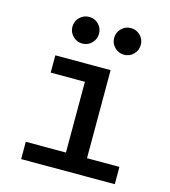

<svg xmlns="http://www.w3.org/2000/svg" viewBox="-110 -823 805 911"><g transform="rotate(15 293.0 -367.5)"><path d="M78.1 0V-85H275.4V-432.6H107.4V-517.6H378.9V-85H538.1V0ZM420.9 -604.5Q394 -604.5 374.8 -623.8Q355.5 -643.1 355.5 -669.9Q355.5 -697.3 374.8 -716.3Q394 -735.4 420.9 -735.4Q448.2 -735.4 467.3 -716.3Q486.3 -697.3 486.3 -669.9Q486.3 -643.1 467.3 -623.8Q448.2 -604.5 420.9 -604.5ZM215.8 -604.5Q189 -604.5 169.7 -623.8Q150.4 -643.1 150.4 -669.9Q150.4 -697.3 169.7 -716.3Q189 -735.4 215.8 -735.4Q243.2 -735.4 262.2 -716.3Q281.2 -697.3 281.2 -669.9Q281.2 -643.1 262.2 -623.8Q243.2 -604.5 215.8 -604.5Z"/></g></svg>

Font: Caskaydia Cove
Style: Regular
Weight: 400
Monospace: yes
Designer: Aaron Bell
Foundry: Saja Typeworks
Version: Version 4.300; ttfautohint (v1.8.3)